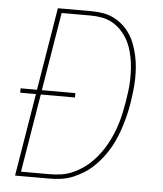

<svg xmlns="http://www.w3.org/2000/svg" viewBox="-53 -781 705 828"><g transform="rotate(5 300.0 -367.5)"><path d="M43 0 102 -358H34V-377H105L164 -735H307Q333 -735 358.5 -731Q384 -727 406 -716Q428 -705 446 -689Q464 -673 477.5 -652.5Q491 -632 499.5 -609Q508 -586 513.5 -561.5Q519 -537 521 -511.5Q523 -486 522.5 -460.5Q522 -435 519 -408.5Q516 -382 512 -356Q508 -331 502 -306Q496 -281 488.5 -256.5Q481 -232 471 -207.5Q461 -183 448 -160Q435 -137 418.5 -115.5Q402 -94 382.5 -75Q363 -56 340 -41.5Q317 -27 292.5 -17Q268 -7 242.5 -3.5Q217 0 192 0ZM67 -19H192Q216 -19 240 -22.5Q264 -26 287 -35.5Q310 -45 331.5 -59.5Q353 -74 371 -92Q389 -110 404.5 -131Q420 -152 432 -174Q444 -196 453.5 -219Q463 -242 470 -265Q477 -288 482 -312Q487 -336 491 -359Q495 -383 498 -407.5Q501 -432 501.5 -456Q502 -480 500.5 -504Q499 -528 494.5 -551Q490 -574 482.5 -595.5Q475 -617 463 -636Q451 -655 434.5 -671Q418 -687 398 -697.5Q378 -708 354.5 -712Q331 -716 307 -716H182L126 -377H271V-358H123Z"/></g></svg>

Font: Iosevka SS04 Th Ex Obl
Style: Regular
Weight: 100
Width: 7
Italic angle: -9°
Monospace: yes
Designer: Belleve Invis
Foundry: Belleve Invis
Version: Version 19.0.0; ttfautohint (v1.8.4)